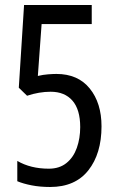

<svg xmlns="http://www.w3.org/2000/svg" viewBox="-20 -785 469 766"><path d="M180 -39Q140 -39 106.5 -45.5Q73 -52 49 -62V-143Q102 -112 175 -112Q217 -112 245 -134.5Q273 -157 286.5 -195Q300 -233 300 -278Q300 -348 269 -383.5Q238 -419 182 -419Q159 -419 135.5 -415Q112 -411 88 -403L55 -435L76 -765H346V-689H146L131 -482Q152 -487 172 -488.5Q192 -490 205 -490Q291 -490 338 -432Q385 -374 385 -281Q385 -172 332.5 -105.5Q280 -39 180 -39Z"/></svg>

Font: Noto Sans Tamil UI ExtraCondensed
Style: Regular
Weight: 400
Width: 2
Designer: Jelle Bosma - Monotype Design Team
Foundry: Monotype Imaging Inc.
Version: Version 2.004